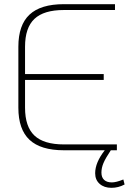

<svg xmlns="http://www.w3.org/2000/svg" viewBox="-20 -720 630 920"><path d="M577 164Q547 180 514 180Q479 180 457.5 161Q436 142 436 110Q436 59 482 0H286Q175 0 121.5 -50Q68 -100 68 -204V-496Q68 -600 121.5 -650Q175 -700 286 -700H531V-672H286Q190 -672 145 -629.5Q100 -587 100 -496V-365H477V-337H100V-204Q100 -113 145 -70.5Q190 -28 286 -28H540V0H511Q485 39 475.5 62Q466 85 466 107Q466 130 479 142Q492 154 516 154Q537 154 571 140Z"/></svg>

Font: KoHo ExtraLight
Style: Regular
Weight: 275
Version: Version 1.000; ttfautohint (v1.6)